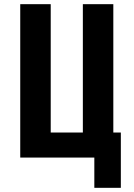

<svg xmlns="http://www.w3.org/2000/svg" viewBox="-20 -755 640 920"><path d="M559 145H432V0H77V-735H223V-120H377V-735H523V-120H559Z"/></svg>

Font: Iosevka Heavy Extended
Style: Regular
Weight: 900
Width: 7
Monospace: yes
Designer: Belleve Invis
Foundry: Belleve Invis
Version: Version 32.5.0; ttfautohint (v1.8.4)